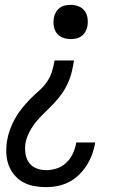

<svg xmlns="http://www.w3.org/2000/svg" viewBox="-20 -558 540 791"><path d="M171 213Q145 213 120.5 208.5Q96 204 75 192.5Q54 181 38.5 162Q23 143 15 120.5Q7 98 6 72.5Q5 47 9 22Q13 -2 21.5 -25Q30 -48 41.5 -69Q53 -90 69 -110Q85 -130 102.5 -148Q120 -166 139 -182.5Q158 -199 172.5 -219.5Q187 -240 194 -263Q201 -286 205 -309H285Q281 -285 275.5 -261.5Q270 -238 259.5 -215Q249 -192 234 -171Q219 -150 201 -131Q183 -112 164.5 -94.5Q146 -77 129.5 -57Q113 -37 101 -14Q89 9 85 32Q82 54 85 75Q88 96 99.5 112Q111 128 130 135.5Q149 143 171 143Q193 143 215 135.5Q237 128 254 111.5Q271 95 280.5 74Q290 53 294 30Q294 30 294 30Q294 30 294 29H372Q372 30 372 30.5Q372 31 372 31Q368 55 359.5 78Q351 101 337.5 122.5Q324 144 305.5 162Q287 180 265 191.5Q243 203 218.5 208Q194 213 171 213ZM271 -397Q254 -397 238.5 -403Q223 -409 213.5 -421.5Q204 -434 201.5 -451Q199 -468 202 -485Q204 -496 210 -507Q216 -518 226 -525.5Q236 -533 248 -535.5Q260 -538 271 -538Q288 -538 303.5 -532Q319 -526 328.5 -513.5Q338 -501 340.5 -484Q343 -467 340 -450Q338 -439 332 -428Q326 -417 316 -409.5Q306 -402 294.5 -399.5Q283 -397 271 -397Z"/></svg>

Font: Iosevka Slab Oblique
Style: Regular
Weight: 400
Italic angle: -9°
Monospace: yes
Designer: Belleve Invis
Foundry: Belleve Invis
Version: Version 11.1.1; ttfautohint (v1.8.3)